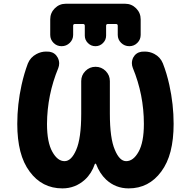

<svg xmlns="http://www.w3.org/2000/svg" viewBox="-20 -1038 1040 1047"><path d="M681.6 -10.7Q610.4 -10.7 558.6 -58.6Q523.4 -91.8 503.9 -143.6Q502.9 -145.5 500.5 -145.5Q498 -145.5 497.1 -143.6Q479.5 -91.8 443.4 -58.6Q390.6 -10.7 320.3 -10.7Q209 -10.7 141.6 -102.5Q107.4 -148.4 90.8 -212.9Q74.2 -278.3 74.2 -362.3Q74.2 -468.8 97.7 -575.2Q111.3 -636.7 131.8 -691.4Q145.5 -725.6 178.7 -743.2Q204.1 -756.8 231.4 -756.8Q241.2 -756.8 250 -755.9Q280.3 -751 294.9 -723.6Q302.7 -708 302.7 -692.4Q302.7 -679.7 297.9 -667Q237.3 -520.5 236.3 -362.3Q236.3 -261.7 265.6 -210Q293.9 -159.2 332 -159.2Q369.1 -159.2 395.5 -220.7Q422.9 -283.2 422.9 -418V-595.7Q422.9 -627.9 445.8 -650.9Q468.8 -673.8 501 -673.8Q533.2 -673.8 556.2 -650.9Q579.1 -627.9 579.1 -595.7V-418Q579.1 -283.2 606.4 -220.7Q631.8 -159.2 668 -159.2Q707 -159.2 735.4 -210Q764.6 -261.7 764.6 -362.3Q764.6 -521.5 704.1 -668Q699.2 -680.7 699.2 -693.4Q699.2 -709 706.1 -723.6Q720.7 -751 751 -755.9Q760.7 -756.8 769.5 -756.8Q796.9 -756.8 821.3 -744.1Q854.5 -726.6 868.2 -692.4Q889.6 -637.7 903.3 -575.2Q926.8 -468.8 926.8 -362.3Q926.8 -278.3 910.2 -212.9Q893.6 -148.4 859.4 -102.5Q792 -10.7 681.6 -10.7ZM622.1 -847.7V-897.5Q622.1 -907.2 612.3 -907.2H568.4Q558.6 -907.2 558.6 -897.5V-843.8Q558.6 -820.3 541.5 -803.2Q524.4 -786.1 500.5 -786.1Q476.6 -786.1 459.5 -803.2Q442.4 -820.3 442.4 -843.8V-897.5Q442.4 -907.2 432.6 -907.2H388.7Q378.9 -907.2 378.9 -897.5V-847.7Q378.9 -822.3 360.4 -804.2Q341.8 -786.1 315.9 -786.1Q290 -786.1 272 -804.2Q253.9 -822.3 253.9 -847.7V-932.6Q253.9 -967.8 278.8 -992.7Q303.7 -1017.6 338.9 -1017.6H662.1Q697.3 -1017.6 722.2 -992.7Q747.1 -967.8 747.1 -932.6V-847.7Q747.1 -822.3 729 -804.2Q710.9 -786.1 685.1 -786.1Q659.2 -786.1 640.6 -804.2Q622.1 -822.3 622.1 -847.7Z"/></svg>

Font: Rounded-X Mgen+ 2m bold
Style: Bold
Weight: 700
Designer: [Source Han Sans]
Ryoko NISHIZUKA  (kana & ideographs); Paul D. Hunt (Latin, Greek & Cyrillic); Wenlong ZHANG  (bopomofo
Version: Version 1.059.20150602